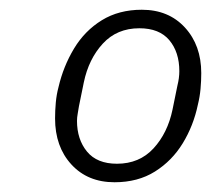

<svg xmlns="http://www.w3.org/2000/svg" viewBox="-20 -724 433 394"><path d="M215 -350Q160 -350 126.5 -386.5Q93 -423 93 -481Q93 -497 94.5 -513.5Q96 -530 100 -545Q110 -588 132 -624.5Q154 -661 189 -682.5Q224 -704 271 -704Q326 -704 359.5 -667.5Q393 -631 393 -574Q393 -558 391.5 -541.5Q390 -525 386 -509Q377 -466 355 -430Q333 -394 298 -372Q263 -350 215 -350ZM220 -388Q266 -388 295 -419.5Q324 -451 334 -499L344 -548Q346 -556 347 -563.5Q348 -571 348 -578Q348 -617 327.5 -641.5Q307 -666 266 -666Q220 -666 191 -634.5Q162 -603 152 -555L142 -506Q141 -499 139.5 -491Q138 -483 138 -476Q138 -438 158.5 -413Q179 -388 220 -388Z"/></svg>

Font: IBM Plex Sans Light
Style: Italic
Weight: 300
Italic angle: -11.31°
Designer: Mike Abbink, Paul van der Laan, Pieter van Rosmalen
Foundry: Bold Monday
Version: Version 3.201